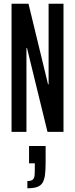

<svg xmlns="http://www.w3.org/2000/svg" viewBox="-20 -708 403 1031"><path d="M42 0V-688H133L238 -255H241V-688H321V0H235L125 -450H122V0ZM127 303V264Q147 264 155.5 257Q164 250 165.5 234.5Q167 219 167 194V169H136V76H225V165Q225 205 221.5 231.5Q218 258 208 274Q198 290 178 296.5Q158 303 127 303Z"/></svg>

Font: Saira UltraCondensed SemiBold
Style: Regular
Weight: 600
Width: 1
Designer: Hector Gatti with collaboration of the Omnibus-Type team
Foundry: Omnibus-Type
Version: Version 1.101